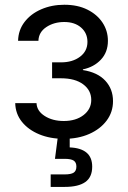

<svg xmlns="http://www.w3.org/2000/svg" viewBox="-20 -563 525 788"><path d="M242.2 6.8Q186 6.8 141.1 -11.7Q96.2 -30.3 69.8 -63.2Q43.5 -96.2 42.5 -139.6H129.9Q131.3 -107.4 163.6 -86.9Q195.8 -66.4 241.7 -66.4Q291.5 -66.4 323 -90.8Q354.5 -115.2 354.5 -152.8Q354.5 -192.4 321.3 -217Q288.1 -241.7 230.5 -241.7H193.8V-307.1H230.5Q277.8 -307.1 308.3 -330.1Q338.9 -353 338.9 -391.1Q338.9 -427.2 312.7 -450Q286.6 -472.7 243.7 -472.7Q201.2 -472.7 169.9 -451.7Q138.7 -430.7 137.7 -395.5H54.2Q55.2 -439.5 80.8 -472.9Q106.4 -506.3 149.4 -524.9Q192.4 -543.5 244.1 -543.5Q298.8 -543.5 338.9 -523.4Q378.9 -503.4 400.9 -470Q422.9 -436.5 422.9 -395.5Q422.9 -348.6 394 -318.1Q365.2 -287.6 320.3 -278.3V-275.4Q380.4 -266.1 412.1 -231.9Q443.8 -197.8 443.8 -147.9Q443.8 -103 417.7 -68.1Q391.6 -33.2 346.2 -13.2Q300.8 6.8 242.2 6.8ZM188 204.1V152.8H245.6Q271.5 152.8 282.5 145.5Q293.5 138.2 293.5 120.6Q293.5 103.5 282.5 96.2Q271.5 88.9 245.6 88.9H205.6L220.2 -23.4H266.1V0V42Q312 43.9 335.2 63.5Q358.4 83 358.4 121.1Q358.4 164.1 330.1 184.1Q301.8 204.1 245.6 204.1Z"/></svg>

Font: Inter 20pt
Style: Regular
Weight: 400
Version: Version 4.001;git-66647c0bb